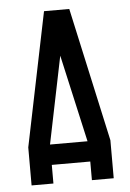

<svg xmlns="http://www.w3.org/2000/svg" viewBox="-51 -722 515 762"><g transform="rotate(-5 207.0 -341.5)"><path d="M284.2 1Q284.2 -24.4 284.2 -73.2Q233.4 -73.2 130.9 -73.2Q130.9 -48.8 130.9 1Q101.6 1 43.9 1Q43.9 -11.7 43.9 -27.3Q43.9 -75.2 43.9 -150.4Q80.1 -328.1 153.3 -683.6Q186.5 -683.6 253.9 -683.6Q293 -505.9 371.1 -150.4Q371.1 -100.6 371.1 1Q341.8 1 284.2 1ZM280.3 -154.3Q253.9 -270.5 202.1 -502Q178.7 -385.7 130.9 -154.3Q180.7 -154.3 280.3 -154.3Z"/></g></svg>

Font: ZAANS 2018
Style: Regular
Weight: 400
Designer: Counter Creatives
Version: Version 1.0 - 24-01-18